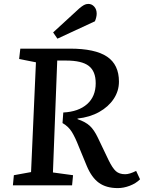

<svg xmlns="http://www.w3.org/2000/svg" viewBox="-20 -949 739 983"><path d="M304 -373Q382 -377 426 -416Q470 -455 470 -523Q470 -584 434.5 -611.5Q399 -639 318 -639H273L251 -66L354 -52L349 0H46L51 -52L139 -68L164 -630L78 -647L84 -700H338Q467 -700 528 -659Q589 -618 589 -531Q589 -483 562 -442.5Q535 -402 487.5 -375.5Q440 -349 377 -342V-339Q418 -325 440 -304.5Q462 -284 481 -244L536 -129Q556 -88 573.5 -72.5Q591 -57 621 -57Q643 -57 677 -74L697 -31Q676 -10 644.5 2Q613 14 583 14Q524 14 486.5 -13Q449 -40 424 -100L384 -197Q365 -246 347.5 -274Q330 -302 300 -319ZM386 -906Q399 -917 409.5 -923Q420 -929 432 -929Q450 -929 462.5 -915Q475 -901 475 -879Q475 -862 466 -840L274 -751L252 -783Z"/></svg>

Font: Literata 12pt Medium
Style: Italic
Weight: 500
Italic angle: -2°
Designer: Latin by Veronika Burian and Jose Scaglione. Greek by Irene Vlachou. Cyrillic by Vera Evstafieva
Foundry: TypeTogether
Version: Version 3.002